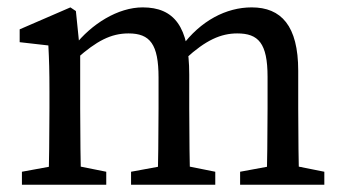

<svg xmlns="http://www.w3.org/2000/svg" viewBox="-20 -508 941 528"><path d="M40.3 0H272.2V-35.7L172.5 -55.7H149.3L40.3 -35.7V0ZM113 0H203.5C201.5 -45 200.5 -148 200.5 -210V-361.9L188.7 -477.6L173.6 -487.7L34.1 -427.3V-392L113 -383C115.1 -343 116 -312.6 116 -257.6V-210C116 -148 115 -45 113 0ZM340.4 0H572V-35.7L472.4 -55.7H449.1L340.4 -35.7V0ZM413 0H503.4C501.4 -45 500.4 -146 500.4 -210V-303.4C500.4 -434.5 458.9 -487.7 372.4 -487.7C304.4 -487.7 231.4 -442.2 184 -381.3H174.6L190.9 -346.9C245.5 -395.2 284.8 -416.1 333.5 -416.1C392.6 -416.1 416 -386.4 416 -294.7V-210C416 -146 415 -45 413 0ZM640.3 0H871.9V-35.7L772.2 -55.7H748.8L640.3 -35.7V0ZM712.8 0H803.1C801.1 -45 800.1 -146 800.1 -210V-313.5C800.1 -437.2 753.3 -487.7 672.1 -487.7C602.4 -487.7 531.5 -451.3 478.9 -379.4H471.4L490.6 -346.9C545.6 -397.6 587.5 -416.1 632.4 -416.1C690.4 -416.1 715.8 -389.5 715.8 -296.6V-210C715.8 -146 714.8 -45 712.8 0Z"/></svg>

Font: Source Serif Variable
Style: Regular
Weight: 389
Designer: Frank Grießhammer
Foundry: Adobe Systems Incorporated
Version: Version 3.001;hotconv 1.0.111;makeotfexe 2.5.65597